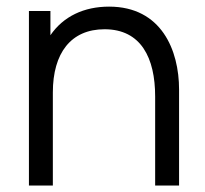

<svg xmlns="http://www.w3.org/2000/svg" viewBox="-20 -574 634 594"><path d="M143.5 0V-288C143.5 -410 199.5 -483.5 303.5 -483.5C416.5 -483.5 460 -394.5 460 -275.5V0H534V-297C534 -418.5 479.5 -553.5 317.5 -553.5C240 -553.5 176 -523.5 136 -465V-540H69.5V0Z"/></svg>

Font: Manrope
Style: Regular
Weight: 400
Designer: Mikhail Sharanda
Foundry: Mikhail Sharanda
Version: Version 4.505